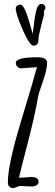

<svg xmlns="http://www.w3.org/2000/svg" viewBox="-20 -955 281 977"><path d="M20 0ZM211.4 -914.1 204.1 -898.9V-880.9L189.9 -826.2Q175.8 -771.5 175.8 -754.9Q175.8 -722.7 150.4 -722.7Q130.9 -722.7 95.5 -803.7Q60.1 -884.8 60.1 -912.6Q60.1 -920.4 67.4 -926Q74.7 -931.6 84 -931.6Q105 -931.6 133.3 -828.6L146.5 -782.7Q148.4 -793.5 150.9 -816.4Q153.3 -839.4 155.8 -857.4Q158.7 -875.5 162.6 -894.5Q171.4 -935.1 190.4 -935.1Q199.2 -935.1 205.3 -929.4Q211.4 -923.8 211.4 -914.1ZM141.6 -5.9 82.5 -8.8Q76.2 -8.8 64.9 -3.4Q53.7 2 45.2 2Q36.6 2 28.3 -4.6Q20 -11.2 20 -27.8Q20 -117.2 87.4 -339.4Q154.8 -561.5 168 -613.3L86.4 -607.4Q75.7 -607.4 68.1 -616Q60.5 -624.5 60.5 -635.3Q60.5 -663.6 170.4 -663.6Q219.7 -663.6 219.7 -635.7Q219.7 -600.6 198 -540.3Q176.3 -480 172.4 -455.6Q159.7 -376 120.1 -223.6Q80.6 -71.3 76.7 -51.3H93.8L135.7 -54.2V-54.7Q176.3 -54.7 176.3 -30.3Q176.3 -18.1 165.5 -12Q154.8 -5.9 141.6 -5.9Z"/></svg>

Font: Amatic
Style: Bold
Weight: 700
Width: 3
Version: Version 2.000; ttfautohint (v0.92-dirty) -l 8 -r 50 -G 50 -x